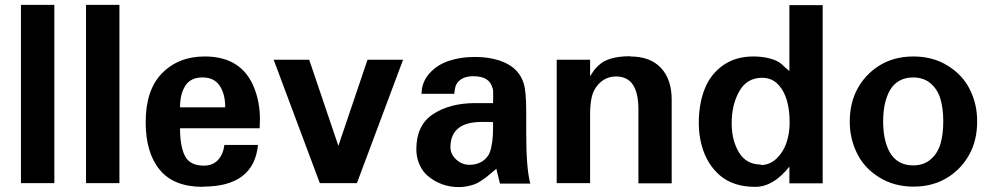

<svg xmlns="http://www.w3.org/2000/svg" viewBox="-20 -742 4023 778"><path d="M200.2 0H64.9V-722.2H200.2Z M463.9 0H328.6V-722.2H463.9Z M803.2 14.2 801.3 15.1Q684.1 15.1 627.2 -54Q570.3 -123 570.3 -247.1Q570.3 -377.4 636.2 -444.8Q703.1 -513.2 809.6 -513.2Q961.4 -513.2 1011.2 -382.8Q1033.2 -325.7 1033.2 -259.8L1032.2 -222.2H709.5Q709.5 -148.9 729.5 -109.9Q749.5 -70.8 806.2 -70.8Q842.3 -70.8 863.5 -94Q884.8 -117.2 889.2 -154.8H1025.4Q1008.8 14.2 803.2 14.2ZM892.6 -307.1Q892.6 -361.3 870.1 -394.8Q847.7 -428.2 800.3 -428.2Q752.9 -428.2 731.2 -395Q709.5 -361.8 709.5 -307.1Z M1613.3 -500 1426.3 0H1275.9L1088.9 -500H1232.9L1351.1 -150.9L1469.2 -500Z M1687 -361.8 1688 -358.9Q1688 -407.7 1718.8 -443.1Q1749.5 -478.5 1797.4 -494.9Q1845.2 -511.2 1902.8 -511.2Q1980.5 -511.2 2033 -484.6Q2085.4 -458 2102.1 -403.8Q2112.3 -372.1 2112.3 -290V-200.2Q2112.3 -58.6 2128.9 2H2005.9L1991.2 -58.1Q1985.4 -53.7 1971.2 -41.5Q1957 -29.3 1950 -23.7Q1942.9 -18.1 1928.7 -8.8Q1914.6 0.5 1903.1 4.6Q1891.6 8.8 1874.8 12.5Q1857.9 16.1 1839.8 16.1Q1767.6 16.1 1713.9 -28.8Q1693.4 -45.4 1680.2 -74.5Q1667 -103.5 1667 -137.2Q1667 -234.4 1733.9 -278.8Q1802.2 -324.2 1905.3 -324.2H1978Q1978 -328.1 1978.5 -355Q1979 -381.8 1976.1 -383.8Q1969.7 -409.2 1950.7 -421.1Q1931.6 -433.1 1897.9 -433.1Q1847.7 -433.1 1829.1 -399.9Q1824.2 -390.6 1821.3 -369.1V-361.8ZM1805.2 -145V-146Q1805.2 -117.2 1828.4 -95.7Q1851.6 -74.2 1881.8 -74.2Q1930.2 -74.2 1956.1 -108.9Q1965.3 -120.6 1970.7 -145.8Q1976.1 -170.9 1977.1 -194.8Q1978 -209 1978 -247.1Q1966.8 -248 1933.1 -248Q1805.2 -248 1805.2 -145Z M2534.7 -514.2 2533.7 -513.2Q2614.7 -513.2 2658.2 -466.8Q2701.7 -420.4 2701.7 -338.9V1H2566.9V-298.8Q2566.9 -432.1 2477.1 -432.1Q2438.5 -432.1 2412.1 -407.7Q2385.7 -383.3 2377.9 -349.1Q2371.1 -319.8 2371.1 -278.8V0H2235.8V-500H2371.1V-433.1Q2374 -437.5 2379.2 -445.3Q2384.3 -453.1 2385.3 -454.6Q2386.2 -456.1 2389.9 -460.7Q2393.6 -465.3 2397 -468.5Q2400.4 -471.7 2406.7 -478Q2444.3 -514.2 2534.7 -514.2Z M2811.5 -243.2V-242.2Q2811.5 -321.3 2835.4 -381.6Q2859.4 -441.9 2910.2 -477.5Q2960.9 -513.2 3032.7 -513.2Q3069.8 -513.2 3101.1 -504.6Q3132.3 -496.1 3148.4 -481Q3163.1 -466.3 3178.7 -454.1V-721.2H3313.5V1H3178.7V-66.9Q3113.8 15.1 3040.5 15.1Q2952.6 15.1 2898.9 -29.8Q2845.2 -74.7 2823.7 -150.9Q2811.5 -195.8 2811.5 -243.2ZM3064.5 -75.2 3062.5 -73.2Q3099.1 -73.2 3126.7 -99.6Q3154.3 -126 3167 -164.1Q3179.7 -202.1 3179.7 -244.1Q3179.7 -349.1 3134.8 -397.9Q3108.9 -426.8 3068.4 -426.8Q3006.3 -426.8 2975.6 -372.1Q2944.8 -317.9 2944.8 -242.2Q2944.8 -173.3 2974.6 -124Q3003.9 -75.2 3064.5 -75.2Z M3939.5 -250Q3939.5 -174.3 3908.4 -117.2Q3877.4 -60.1 3823.2 -24.9Q3762.7 14.2 3681.6 14.2Q3602.1 14.2 3541 -24.4Q3480 -63 3451.7 -123Q3423.3 -181.2 3423.3 -249Q3423.3 -324.7 3454.3 -381.8Q3485.4 -439 3539.6 -474.1Q3600.1 -513.2 3681.6 -513.2Q3761.2 -513.2 3822.3 -474.6Q3883.3 -436 3911.6 -376Q3939.5 -318.8 3939.5 -250ZM3680.2 -71.8Q3723.1 -71.8 3751.5 -96.4Q3779.8 -121.1 3791 -159.7Q3802.2 -198.2 3802.2 -250Q3802.2 -301.8 3791 -340.3Q3779.8 -378.9 3751.5 -403.6Q3723.1 -428.2 3680.2 -428.2Q3647.5 -428.2 3623.5 -414.3Q3599.6 -400.4 3585.7 -375.5Q3571.8 -350.6 3565.2 -319.3Q3558.6 -288.1 3558.6 -250Q3558.6 -211.9 3565.2 -180.7Q3571.8 -149.4 3585.7 -124.5Q3599.6 -99.6 3623.5 -85.7Q3647.5 -71.8 3680.2 -71.8Z"/></svg>

Font: Perun
Style: Bold
Weight: 700
Foundry: Copyright (c) Stefan Peev, Context Ltd, 2016
Version: Version 1.0000